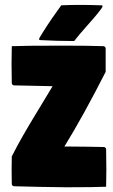

<svg xmlns="http://www.w3.org/2000/svg" viewBox="-20 -779 474 803"><path d="M28.3 -511.7Q28.3 -551 29.3 -585.9Q75.7 -588.1 241.7 -588.1Q352.3 -588.1 412.1 -585.9Q416 -585.9 418.9 -583Q421.9 -580.1 421.9 -576.2V-478.5Q326.9 -291.7 249.3 -166.3Q367.4 -165.5 414.1 -164.1Q418 -164.1 420.9 -161.1Q423.8 -158.2 423.8 -154.3Q424.8 -95.7 424.8 -70.3Q424.8 -31.5 423.8 2Q377.4 4.2 256.3 4.2Q231.9 4.2 148.2 2.6Q64.5 1 39.1 0Q35.2 0 32.2 -2.9Q29.3 -5.9 29.3 -9.8Q28.6 -41.3 28.6 -69.6Q28.6 -95.7 29.3 -125Q52 -169.7 77.5 -214.2Q103 -258.8 145.4 -328.2Q187.7 -397.7 200 -418.5Q87.2 -420.4 39.1 -421.9Q35.2 -421.9 32.2 -424.8Q29.3 -427.7 29.3 -431.6Q28.3 -487.8 28.3 -511.7ZM160.6 -646Q190.9 -694.8 236.1 -756.8Q272.7 -758.5 314.7 -758.5Q353.8 -758.5 404.1 -756.8Q408.9 -756.8 408.9 -752.7Q408.9 -748 389.2 -723.6Q375.7 -706.8 341.6 -668.5Q307.4 -630.1 290.3 -607.4Q218.8 -607.4 148.2 -611.3Q143.3 -611.8 143.3 -615.5Q143.3 -619.1 160.6 -646Z"/></svg>

Font: Digitalt
Style: Medium
Weight: 500
Designer: gluk
Foundry: gluk
Version: Version 0.60